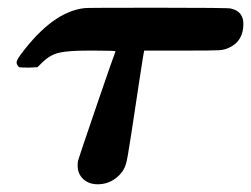

<svg xmlns="http://www.w3.org/2000/svg" viewBox="-20 -464 650 497"><path d="M199 -443Q200 -444 386 -444Q571 -444 577 -442Q610 -435 610 -402Q610 -357 572 -340Q561 -335 547 -334Q533 -333 452 -333H353V-331Q352 -330 341.5 -260.5Q331 -191 320 -118.5Q309 -46 306 -40Q300 -18 279.5 -2.5Q259 13 233 13Q210 13 195.5 -0.5Q181 -14 181 -35Q181 -44 182 -48Q183 -53 229 -187.5Q275 -322 279 -331Q279 -333 228 -333H206Q157 -333 133 -327.5Q109 -322 88 -301L77 -290L55 -289Q33 -289 30 -290Q23 -295 23 -303Q23 -308 33 -322Q116 -434 199 -443Z"/></svg>

Font: MathJax_Math
Style: Bold Italic
Weight: 700
Version: Version 1.1